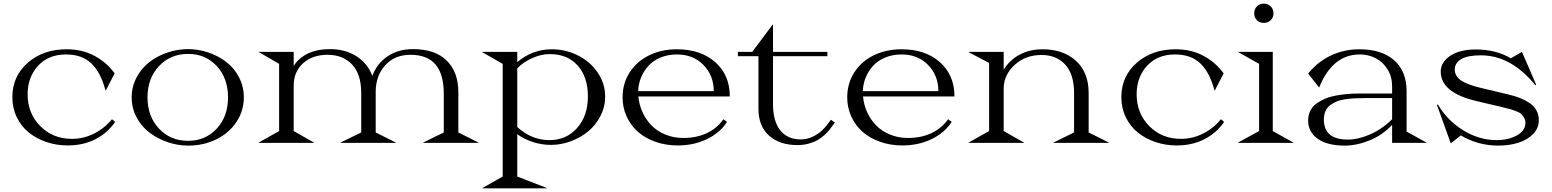

<svg xmlns="http://www.w3.org/2000/svg" viewBox="-20 -785 8530 1055"><path d="M559.1 -289.1Q534.7 -384.8 483.2 -435.3Q431.6 -485.8 342.8 -485.8Q246.1 -485.8 189 -423.3Q131.8 -360.8 131.8 -267.1Q131.8 -162.1 201.4 -92Q271 -22 375 -22Q439.5 -22 497.3 -51.3Q555.2 -80.6 595.2 -129.9L612.8 -115.2Q570.3 -53.7 503.7 -19.8Q437 14.2 352.1 14.2Q291 14.2 235.8 -4.4Q180.7 -22.9 138.9 -56.4Q97.2 -89.8 72.5 -140.4Q47.9 -190.9 47.9 -251Q47.9 -365.7 132.3 -439.9Q216.8 -514.2 346.2 -514.2Q432.1 -514.2 499 -478.3Q565.9 -442.4 609.9 -381.8L562 -289.1Z M1013.7 15.1Q957.5 15.1 902.6 -3.4Q847.7 -22 803.2 -54.9Q758.8 -87.9 731.2 -138.9Q703.6 -189.9 703.6 -250Q703.6 -308.6 730.2 -359.1Q756.8 -409.7 800.3 -443.4Q843.8 -477.1 899.4 -496.1Q955.1 -515.1 1013.7 -515.1Q1070.3 -515.1 1124.8 -496.6Q1179.2 -478 1222.9 -444.8Q1266.6 -411.6 1293.2 -360.6Q1319.8 -309.6 1319.8 -250Q1319.8 -176.8 1279.8 -115.7Q1239.7 -54.7 1169.4 -19.8Q1099.1 15.1 1013.7 15.1ZM1013.7 -11.2Q1108.4 -11.2 1170.7 -77.9Q1232.9 -144.5 1232.9 -250Q1232.9 -355 1171.1 -421.9Q1109.4 -488.8 1013.7 -488.8Q916.5 -488.8 853.5 -421.6Q790.5 -354.5 790.5 -250Q790.5 -145.5 853.5 -78.4Q916.5 -11.2 1013.7 -11.2Z M1401.9 -499V-500H1593.8V-422.9Q1621.6 -466.8 1672.4 -491Q1723.1 -515.1 1792.5 -515.1Q1875.5 -515.1 1937 -477.1Q1998.5 -439 2025.9 -368.2Q2050.8 -435.5 2109.1 -475.3Q2167.5 -515.1 2249.5 -515.1Q2371.1 -515.1 2434.8 -451.9Q2498.5 -388.7 2498.5 -278.8V-57.1L2608.9 -2V0H2305.7V-2L2418.5 -57.1V-269Q2418.5 -377 2373.3 -430.4Q2328.1 -483.9 2234.9 -483.9Q2148.9 -483.9 2096.7 -426.3Q2044.4 -368.7 2044.4 -279.8V-57.1L2154.8 -2V0H1851.6V-2L1964.8 -57.1V-273.9Q1964.8 -377.4 1914.6 -430.7Q1864.3 -483.9 1779.8 -483.9Q1696.8 -483.9 1645.3 -437.3Q1593.8 -390.6 1593.8 -314.9V-64.9L1704.6 -2V0H1401.9V-2L1513.7 -64.9V-434.1Z M2822.3 185.1 2984.4 248V250H2631.3V248L2742.2 185.1V-434.1L2630.4 -498V-500H2822.3V-443.8Q2905.8 -514.2 3012.2 -514.2Q3089.8 -514.2 3157.2 -479.7Q3224.6 -445.3 3264.9 -385.3Q3305.2 -325.2 3305.2 -254.9Q3305.2 -198.2 3279.5 -147.9Q3253.9 -97.7 3212.2 -63.2Q3170.4 -28.8 3116.7 -8.8Q3063 11.2 3007.3 11.2Q2955.6 11.2 2905.8 -5.4Q2856 -22 2822.3 -47.9ZM2822.3 -86.9Q2900.9 -15.1 2999.5 -15.1Q3091.8 -15.1 3151.1 -81.8Q3210.4 -148.4 3210.4 -254.9Q3210.4 -362.3 3154.1 -425Q3097.7 -487.8 3000.5 -487.8Q2953.6 -487.8 2903.6 -465.3Q2853.5 -442.9 2822.3 -409.2Z M3400.9 -250Q3400.9 -327.6 3440.7 -388.4Q3480.5 -449.2 3548.1 -481.7Q3615.7 -514.2 3699.2 -514.2Q3830.1 -514.2 3910.2 -443.4Q3990.2 -372.6 3990.2 -254.9H3487.8Q3491.7 -210 3510.3 -168.9Q3528.8 -127.9 3559.6 -96.2Q3590.3 -64.5 3636 -45.7Q3681.6 -26.9 3734.9 -26.9Q3806.6 -26.9 3863.3 -53.2Q3919.9 -79.6 3955.1 -129.9L3975.1 -115.2Q3936 -55.2 3864.3 -20.5Q3792.5 14.2 3704.1 14.2Q3637.2 14.2 3580.1 -6.3Q3522.9 -26.9 3483.9 -62Q3444.8 -97.2 3422.9 -145.8Q3400.9 -194.3 3400.9 -250ZM3486.8 -284.2H3901.9Q3901.9 -369.6 3845.7 -427.7Q3789.6 -485.8 3699.2 -485.8Q3650.4 -485.8 3609.9 -469Q3569.3 -452.1 3543.2 -423.6Q3517.1 -395 3502.4 -359.1Q3487.8 -323.2 3486.8 -284.2Z M4567.4 -111.8Q4564.9 -108.9 4554.9 -95Q4544.9 -81.1 4535.6 -69.1Q4526.4 -57.1 4508.5 -41.5Q4490.7 -25.9 4471.2 -14.6Q4451.7 -3.4 4422.9 4.4Q4394 12.2 4361.3 12.2Q4265.1 12.2 4206.3 -39.3Q4147.5 -90.8 4147.5 -188V-476.1H4034.7V-500H4113.3L4225.6 -649.9H4227.5V-500H4526.4V-476.1H4227.5V-212.9Q4227.5 -119.6 4267.1 -69.3Q4306.6 -19 4380.4 -19Q4415.5 -19 4447.3 -34.7Q4479 -50.3 4501.2 -72.5Q4523.4 -94.7 4545.4 -127Z M4635.3 -250Q4635.3 -327.6 4675 -388.4Q4714.8 -449.2 4782.5 -481.7Q4850.1 -514.2 4933.6 -514.2Q5064.5 -514.2 5144.5 -443.4Q5224.6 -372.6 5224.6 -254.9H4722.2Q4726.1 -210 4744.6 -168.9Q4763.2 -127.9 4793.9 -96.2Q4824.7 -64.5 4870.4 -45.7Q4916 -26.9 4969.2 -26.9Q5041 -26.9 5097.7 -53.2Q5154.3 -79.6 5189.5 -129.9L5209.5 -115.2Q5170.4 -55.2 5098.6 -20.5Q5026.9 14.2 4938.5 14.2Q4871.6 14.2 4814.5 -6.3Q4757.3 -26.9 4718.3 -62Q4679.2 -97.2 4657.2 -145.8Q4635.3 -194.3 4635.3 -250ZM4721.2 -284.2H5136.2Q5136.2 -369.6 5080.1 -427.7Q5023.9 -485.8 4933.6 -485.8Q4884.8 -485.8 4844.2 -469Q4803.7 -452.1 4777.6 -423.6Q4751.5 -395 4736.8 -359.1Q4722.2 -323.2 4721.2 -284.2Z M5303.2 -498V-500H5495.1V-401.9Q5528.3 -456.5 5584 -485.4Q5639.6 -514.2 5709 -514.2Q5822.3 -514.2 5892.1 -450.9Q5961.9 -387.7 5961.9 -273.9V-57.1L6072.3 -2V0H5769V-2L5881.8 -57.1V-273.9Q5881.8 -376.5 5833.5 -429.7Q5785.2 -482.9 5703.1 -482.9Q5613.8 -482.9 5554.4 -427.5Q5495.1 -372.1 5495.1 -298.8V-64.9L5606 -2V0H5303.2V-2L5415 -64.9V-439Z M6652.8 -289.1Q6628.4 -384.8 6576.9 -435.3Q6525.4 -485.8 6436.5 -485.8Q6339.8 -485.8 6282.7 -423.3Q6225.6 -360.8 6225.6 -267.1Q6225.6 -162.1 6295.2 -92Q6364.7 -22 6468.8 -22Q6533.2 -22 6591.1 -51.3Q6648.9 -80.6 6689 -129.9L6706.5 -115.2Q6664.1 -53.7 6597.4 -19.8Q6530.8 14.2 6445.8 14.2Q6384.8 14.2 6329.6 -4.4Q6274.4 -22.9 6232.7 -56.4Q6190.9 -89.8 6166.3 -140.4Q6141.6 -190.9 6141.6 -251Q6141.6 -365.7 6226.1 -439.9Q6310.5 -514.2 6439.9 -514.2Q6525.9 -514.2 6592.8 -478.3Q6659.7 -442.4 6703.6 -381.8L6655.8 -289.1Z M6783.7 -499V-500H6973.6V-64.9L7086.4 -2V0H6783.7V-2L6898.4 -64.9V-434.1ZM6886.5 -674.1Q6871.6 -689 6871.6 -711.9Q6871.6 -734.9 6886.5 -750Q6901.4 -765.1 6924.3 -765.1Q6947.3 -765.1 6962.4 -750Q6977.5 -734.9 6977.5 -711.9Q6977.5 -689 6962.4 -674.1Q6947.3 -659.2 6924.3 -659.2Q6901.4 -659.2 6886.5 -674.1Z M7483.4 -246.1Q7450.2 -246.1 7425.8 -244.9Q7401.4 -243.7 7372.8 -239.7Q7344.2 -235.8 7324.7 -227.5Q7305.2 -219.2 7288.3 -206.5Q7271.5 -193.8 7262.9 -174.1Q7254.4 -154.3 7254.4 -127.9Q7254.4 -18.1 7386.2 -18.1Q7442.4 -18.1 7508.1 -46.4Q7573.7 -74.7 7629.4 -129.9V-246.1ZM7168 -123Q7168 -152.3 7179.7 -176Q7191.4 -199.7 7212.6 -215.3Q7233.9 -231 7260 -242.2Q7286.1 -253.4 7318.4 -259.5Q7350.6 -265.6 7380.6 -268.3Q7410.6 -271 7443.4 -271H7629.4V-310.1Q7629.4 -363.3 7604.2 -404.1Q7579.1 -444.8 7539.1 -465.3Q7499 -485.8 7452.1 -485.8Q7301.8 -485.8 7229 -305.2H7227.1L7168 -380.9Q7219.2 -444.8 7292 -479.5Q7364.7 -514.2 7450.2 -514.2Q7572.3 -514.2 7640.6 -453.9Q7709 -393.6 7709 -283.2V-62L7817.4 -2V0H7629.4V-99.1Q7577.6 -43 7506.3 -13.9Q7435.1 15.1 7369.1 15.1Q7273.9 15.1 7220.9 -22.2Q7168 -59.6 7168 -123Z M7951.7 2.9 7875.5 -209 7880.9 -210.9Q7932.6 -123 8020 -69.1Q8107.4 -15.1 8203.6 -15.1Q8268.1 -15.1 8314.9 -41Q8361.8 -66.9 8361.8 -109.9Q8361.8 -126 8354 -138.9Q8346.2 -151.9 8337.9 -159.4Q8329.6 -167 8308.3 -175Q8287.1 -183.1 8277.3 -185.5Q8267.6 -188 8240.2 -194.8Q8237.3 -195.8 8235.6 -196Q8233.9 -196.3 8231.2 -197Q8228.5 -197.8 8226.6 -198.2L8095.7 -229Q7896.5 -275.4 7896.5 -391.1Q7896.5 -443.8 7949 -478.5Q8001.5 -513.2 8088.9 -513.2Q8199.7 -513.2 8281.7 -464.8L8342.8 -500L8420.9 -319.8L8416.5 -316.9Q8282.7 -481 8116.7 -481Q8044.4 -481 8009 -460.2Q7973.6 -439.5 7973.6 -401.9Q7973.6 -383.3 7983.6 -367.9Q7993.7 -352.5 8009.3 -342.3Q8024.9 -332 8046.6 -323.5Q8068.4 -314.9 8088.9 -309.3Q8109.4 -303.7 8131.8 -298.3Q8136.2 -297.4 8138.7 -296.9L8267.6 -266.1Q8302.7 -257.8 8330.1 -247.3Q8357.4 -236.8 8382.8 -220.2Q8408.2 -203.6 8421.9 -179.2Q8435.5 -154.8 8435.5 -124Q8435.5 -81.5 8404.8 -49.3Q8374 -17.1 8324 -1Q8273.9 15.1 8212.9 15.1Q8102.1 15.1 8006.8 -41Z"/></svg>

Font: Messapia
Style: Regular
Weight: 400
Designer: Luca Marsano
Foundry: Collletttivo
Version: Version 1.000;FEAKit 1.0